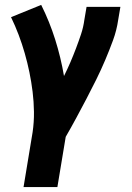

<svg xmlns="http://www.w3.org/2000/svg" viewBox="-20 -558 540 783"><path d="M76 205 113 -19Q119 -60 118.5 -101.5Q118 -143 113 -183.5Q108 -224 100 -263Q92 -302 81 -340.5Q70 -379 56 -416Q42 -453 25 -488L148 -538Q182 -470 205 -397Q228 -324 241 -248Q255 -276 267 -304Q279 -332 290 -361Q301 -390 310.5 -418.5Q320 -447 324 -477L333 -530H471L462 -477Q456 -435 441 -394Q426 -353 409 -313Q392 -273 372.5 -233.5Q353 -194 332.5 -155Q312 -116 291 -77Q270 -38 248 0L214 205Z"/></svg>

Font: Iosevka Slab Heavy Oblique
Style: Regular
Weight: 900
Italic angle: -9°
Monospace: yes
Designer: Belleve Invis
Foundry: Belleve Invis
Version: Version 11.1.1; ttfautohint (v1.8.3)